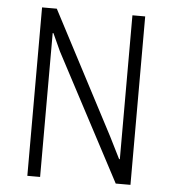

<svg xmlns="http://www.w3.org/2000/svg" viewBox="-50 -733 701 779"><g transform="rotate(5 300.0 -343.0)"><path d="M90 0V-686H150L411 -188L455 -100H458V-686H510V0H450L178 -514L145 -586H142V0Z"/></g></svg>

Font: Chivo Mono Thin
Style: Regular
Weight: 250
Designer: Hector Gatti
Foundry: Omnibus-Type
Version: Version 1.008